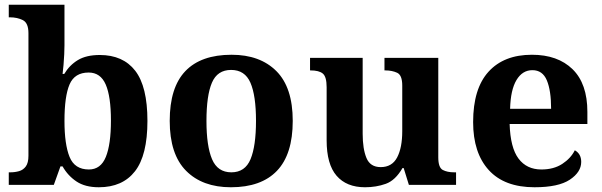

<svg xmlns="http://www.w3.org/2000/svg" viewBox="-20 -780 2540 810"><path d="M397 10Q339 10 302.5 -14.5Q266 -39 244 -78H235L207 0H17V-53H24Q43 -53 60.5 -58Q78 -63 89 -78Q100 -93 100 -123V-640Q100 -683 76.5 -695Q53 -707 21 -707H17V-760H252V-589Q252 -574 251 -551.5Q250 -529 248 -506Q246 -483 244 -468H251Q273 -505 308.5 -526.5Q344 -548 401 -548Q499 -548 550.5 -481.5Q602 -415 602 -270Q602 -125 549.5 -57.5Q497 10 397 10ZM355 -65Q405 -65 426.5 -118Q448 -171 448 -271Q448 -373 426 -423.5Q404 -474 354 -474Q295 -474 273.5 -424Q252 -374 252 -270Q252 -171 273.5 -118Q295 -65 355 -65Z M954 10Q834 10 765 -59.5Q696 -129 696 -270Q696 -411 762 -480Q828 -549 957 -549Q1077 -549 1146 -480Q1215 -411 1215 -270Q1215 -129 1148.5 -59.5Q1082 10 954 10ZM956 -53Q1014 -53 1037 -108.5Q1060 -164 1060 -270Q1060 -377 1036.5 -431Q1013 -485 955 -485Q897 -485 874 -431Q851 -377 851 -270Q851 -164 874.5 -108.5Q898 -53 956 -53Z M1520 10Q1442 10 1400 -38.5Q1358 -87 1358 -188V-412Q1358 -456 1342 -469.5Q1326 -483 1290 -483H1288V-536H1510V-216Q1510 -152 1526 -113.5Q1542 -75 1586 -75Q1634 -75 1655.5 -116Q1677 -157 1677 -227V-419Q1677 -463 1655.5 -473Q1634 -483 1605 -483H1602V-536H1829V-116Q1829 -73 1848 -63Q1867 -53 1896 -53H1904V0H1705L1683 -71H1678Q1648 -19 1607.5 -4.5Q1567 10 1520 10Z M2235 10Q2108 10 2042 -62.5Q1976 -135 1976 -265Q1976 -406 2041 -477.5Q2106 -549 2224 -549Q2333 -549 2395.5 -488Q2458 -427 2458 -308V-257H2130Q2133 -157 2167.5 -111Q2202 -65 2264 -65Q2316 -65 2352 -88.5Q2388 -112 2405 -146Q2432 -131 2432 -97Q2432 -54 2384 -22Q2336 10 2235 10ZM2305 -321Q2305 -398 2287 -441Q2269 -484 2226 -484Q2184 -484 2159 -442.5Q2134 -401 2132 -321Z"/></svg>

Font: Noto Serif Oriya
Style: Bold
Weight: 700
Designer: David Williams
Foundry: Google LLC, David Williams
Version: Version 1.051; ttfautohint (v1.8.4.7-5d5b)